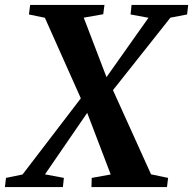

<svg xmlns="http://www.w3.org/2000/svg" viewBox="-49 -763 788 783"><path d="M-29 0 -24.5 -37.5 43 -51.5 287.5 -371 380 -441 556.5 -690.5 483.5 -704 487.5 -743H718.5L714 -704L646 -691L405.5 -387.5L313 -312L134.5 -52L211.5 -37.5L207.5 0ZM324 0 325 -37.5 402.5 -51.5 305 -307 282 -359 134 -690.5 69 -704 74 -743H377L372 -705L292.5 -691L387 -444L410.5 -398L567 -52L636.5 -37.5L632 0Z"/></svg>

Font: Merriweather 60pt
Style: Bold Italic
Weight: 700
Italic angle: -7.8°
Version: Version 2.101